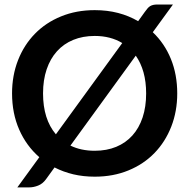

<svg xmlns="http://www.w3.org/2000/svg" viewBox="-20 -776 840 852"><path d="M766.5 -361.5Q766.5 -282 740 -214.2Q713.5 -146.5 665.5 -97Q617.5 -47.5 550 -19.8Q482.5 8 400.5 8Q349.5 8 305.2 -2.5Q261 -13 222 -33L184 19.5Q169.5 39.5 149.2 47.5Q129 55.5 110 55.5H57L154.5 -78.5Q97 -128.5 65.2 -200.8Q33.5 -273 33.5 -361.5Q33.5 -441 60 -508.8Q86.5 -576.5 134.8 -626Q183 -675.5 250.8 -703.2Q318.5 -731 400.5 -731Q456 -731 504 -718.5Q552 -706 593 -682L622.5 -723Q629 -732 634.5 -738.5Q640 -745 646.2 -748.8Q652.5 -752.5 660 -754.2Q667.5 -756 678.5 -756H747.5L658 -633Q710.5 -583 738.5 -514Q766.5 -445 766.5 -361.5ZM171 -361.5Q171 -247 228 -180L522.5 -585Q470.5 -616.5 400.5 -616.5Q347.5 -616.5 305 -599Q262.5 -581.5 232.8 -548.5Q203 -515.5 187 -468.2Q171 -421 171 -361.5ZM628.5 -361.5Q628.5 -413 616.8 -455Q605 -497 582.5 -529L292.5 -130Q339 -107 400.5 -107Q453.5 -107 495.8 -124.5Q538 -142 567.5 -174.8Q597 -207.5 612.8 -254.8Q628.5 -302 628.5 -361.5Z"/></svg>

Font: Lato TR
Style: Bold
Weight: 700
Designer: Lukasz Dziedzic
Foundry: tyPoland Lukasz Dziedzic
Version: Version 1.104 2013